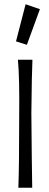

<svg xmlns="http://www.w3.org/2000/svg" viewBox="-20 -880 231 900"><path d="M64 -600H132Q129 -537 127 -349Q127 -339 129 -141L131 0H66Q70 -92 70 -340Q72 -514 64 -600ZM100 -860 167 -837 106 -670 55 -686Z"/></svg>

Font: GFS Neohellenic Rg
Style: Regular
Weight: 400
Designer: Takis Katsoulidis and George D. Matthiopoulos
Foundry: Takis Katsoulidis and George D. Matthiopoulos
Version: Version 1.0